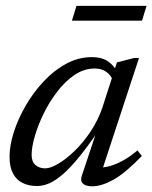

<svg xmlns="http://www.w3.org/2000/svg" viewBox="-20 -644 534 674"><path d="M267 -26.5 323 -194.5H332Q291.5 -134.5 259.5 -95Q227.5 -55.5 201.2 -32.8Q175 -10 153 -0.5Q131 9 110 9Q81 9 59.2 -1.8Q37.5 -12.5 25.5 -35.2Q13.5 -58 13.5 -94Q13.5 -133.5 28.5 -180.2Q43.5 -227 70.2 -273.2Q97 -319.5 133.2 -358.2Q169.5 -397 212.5 -420.2Q255.5 -443.5 302.5 -443.5Q335.5 -443.5 356.2 -430.5Q377 -417.5 392 -392L375 -364.5Q368 -381.5 352 -392.5Q336 -403.5 312.5 -403.5Q275 -403.5 241.8 -381Q208.5 -358.5 180.8 -322.2Q153 -286 133 -244.8Q113 -203.5 102 -165.2Q91 -127 91 -100.5Q91 -76.5 104.5 -64.8Q118 -53 139 -53Q157.5 -53 185.5 -69.8Q213.5 -86.5 243.2 -115.5Q273 -144.5 298.8 -183.5Q324.5 -222.5 339.5 -266.5L390.5 -425L451 -440.5H468L335 -36L324.5 -57Q342 -54.5 364.8 -60.8Q387.5 -67 412.8 -81Q438 -95 462.5 -116L478 -96.5Q419.5 -36 378 -13Q336.5 10 304 10Q280.5 10 270.8 0.2Q261 -9.5 267 -26.5ZM232.5 -571.5 248.5 -623.5H494.5L478.5 -571.5Z"/></svg>

Font: Newsreader 16pt 16pt
Style: Italic
Weight: 400
Italic angle: -17°
Version: Version 1.003